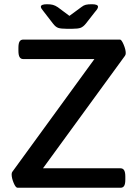

<svg xmlns="http://www.w3.org/2000/svg" viewBox="-20 -887 656 907"><path d="M35 -63Q35 -71 38 -75L426 -608H90Q78 -608 72.5 -617.5Q67 -627 67 -647V-661Q67 -682 72.5 -691Q78 -700 90 -700H547Q554 -700 564 -676.5Q574 -653 574 -636Q574 -628 570 -623L183 -92H549Q561 -92 566.5 -82.5Q572 -73 572 -53V-39Q572 -18 566.5 -9Q561 0 549 0H63Q54 0 44.5 -23Q35 -46 35 -63ZM230 -776 186 -833Q173 -848 173 -855Q173 -867 202 -867Q219 -867 230 -864Q241 -861 253 -853L308 -812L365 -854Q375 -862 385.5 -864.5Q396 -867 414 -867Q443 -867 443 -855Q443 -851 440 -845.5Q437 -840 429 -831L386 -776Q373 -760 360.5 -755.5Q348 -751 321 -751H295Q267 -751 254.5 -755.5Q242 -760 230 -776Z"/></svg>

Font: Asap-Medium
Style: Regular
Weight: 500
Designer: Pablo Cosgaya
Foundry: Omnibus-Type
Version: Version 2.000; ttfautohint (v1.8)